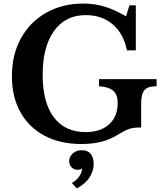

<svg xmlns="http://www.w3.org/2000/svg" viewBox="-20 -800 916 1080"><path d="M438 10Q318 10 230.5 -36.5Q143 -83 95 -168.5Q47 -254 47 -371Q47 -493 98 -585Q149 -677 240 -728.5Q331 -780 450 -780Q512 -780 568 -763Q624 -746 689 -708L708 -770H744V-517H694Q675 -611 614 -663Q553 -715 462 -715Q348 -715 284 -626Q220 -537 220 -379Q220 -224 282.5 -140.5Q345 -57 462 -57Q546 -57 594 -101Q642 -145 642 -221Q642 -267 617.5 -289Q593 -311 537 -315V-355H861V-315Q812 -315 793 -293.5Q774 -272 774 -216V-83Q745 -83 726.5 -80Q708 -77 687.5 -67Q667 -57 630 -35Q554 10 438 10ZM412 260 384 229Q414 212 428 189Q442 166 442 147Q432 155 415 155Q396 155 382.5 141Q369 127 369 105Q369 82 389 63.5Q409 45 441 45Q473 45 490 65.5Q507 86 507 124Q507 158 485.5 194.5Q464 231 412 260Z"/></svg>

Font: Libre Baskerville
Style: Bold
Weight: 700
Designer: Pablo Impallari, Rodrigo Fuenzalida
Foundry: Pablo Impallari, Rodrigo Fuenzalida
Version: Version 1.051; ttfautohint (v1.8.4.7-5d5b)